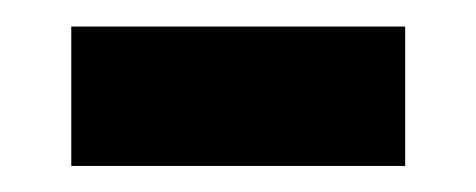

<svg xmlns="http://www.w3.org/2000/svg" viewBox="-20 -341 362 146"><path d="M288.1 -214.8V-320.8H34.2V-214.8Z"/></svg>

Font: Noto Reveo Sans
Style: Regular
Weight: 600
Designer: Monotype Design Team
Foundry: Monotype Imaging Inc.
Version: Version 2.007